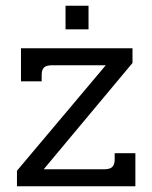

<svg xmlns="http://www.w3.org/2000/svg" viewBox="-20 -648 530 668"><path d="M208 -628H288V-546H208ZM39 -54 348 -421H162Q142 -421 133.5 -413.5Q125 -406 125 -387V-365H53V-480H441V-429L132 -59H342Q362 -59 370.5 -67Q379 -75 379 -93V-115H451V0H39Z"/></svg>

Font: Pridi Light
Style: Regular
Weight: 300
Designer: Katatrad Team
Foundry: CadsonDemak
Version: Version 1.003